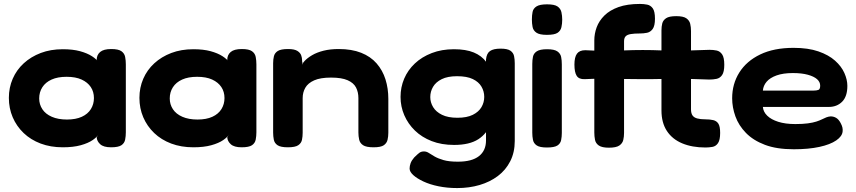

<svg xmlns="http://www.w3.org/2000/svg" viewBox="-20 -740 4348 975"><path d="M544 8Q506 8 489 -7.5Q472 -23 471 -43L483 -61Q474 -45 451 -29Q428 -13 390 -2.5Q352 8 299 8Q237 8 186.5 -11Q136 -30 100 -64.5Q64 -99 44.5 -144.5Q25 -190 25 -243Q25 -295 44.5 -340Q64 -385 100.5 -418.5Q137 -452 187 -471Q237 -490 299 -490Q350 -490 386.5 -480Q423 -470 447 -454.5Q471 -439 482 -422L471 -436Q471 -461 488.5 -476Q506 -491 545 -491Q581 -491 596.5 -480Q612 -469 615.5 -451Q619 -433 619 -413V-68Q619 -49 615.5 -31Q612 -13 596.5 -2.5Q581 8 544 8ZM320 -133Q365 -133 395.5 -147Q426 -161 441.5 -186Q457 -211 457 -242Q457 -274 441 -298Q425 -322 394.5 -336Q364 -350 318 -350Q273 -350 242 -336Q211 -322 195 -297Q179 -272 179 -240Q179 -210 195 -185.5Q211 -161 243 -147Q275 -133 320 -133Z M1207 8Q1169 8 1152 -7.5Q1135 -23 1134 -43L1146 -61Q1137 -45 1114 -29Q1091 -13 1053 -2.5Q1015 8 962 8Q900 8 849.5 -11Q799 -30 763 -64.5Q727 -99 707.5 -144.5Q688 -190 688 -243Q688 -295 707.5 -340Q727 -385 763.5 -418.5Q800 -452 850 -471Q900 -490 962 -490Q1013 -490 1049.5 -480Q1086 -470 1110 -454.5Q1134 -439 1145 -422L1134 -436Q1134 -461 1151.5 -476Q1169 -491 1208 -491Q1244 -491 1259.5 -480Q1275 -469 1278.5 -451Q1282 -433 1282 -413V-68Q1282 -49 1278.5 -31Q1275 -13 1259.5 -2.5Q1244 8 1207 8ZM983 -133Q1028 -133 1058.5 -147Q1089 -161 1104.5 -186Q1120 -211 1120 -242Q1120 -274 1104 -298Q1088 -322 1057.5 -336Q1027 -350 981 -350Q936 -350 905 -336Q874 -322 858 -297Q842 -272 842 -240Q842 -210 858 -185.5Q874 -161 906 -147Q938 -133 983 -133Z M1442 8Q1405 8 1389.5 -2.5Q1374 -13 1370.5 -30.5Q1367 -48 1367 -67V-419Q1367 -438 1371 -454.5Q1375 -471 1390.5 -481Q1406 -491 1443 -491Q1475 -491 1490 -481.5Q1505 -472 1509.5 -459Q1514 -446 1514 -435Q1514 -424 1516 -421L1511 -400Q1512 -414 1526 -429.5Q1540 -445 1564.5 -459.5Q1589 -474 1623 -482.5Q1657 -491 1700 -491Q1766 -491 1814 -472Q1862 -453 1892.5 -418Q1923 -383 1937.5 -337Q1952 -291 1952 -238V-66Q1952 -47 1948 -30Q1944 -13 1929 -2.5Q1914 8 1877 8Q1840 8 1824 -2.5Q1808 -13 1804 -30.5Q1800 -48 1800 -67V-242Q1800 -272 1788 -295.5Q1776 -319 1745.5 -332.5Q1715 -346 1661 -346Q1607 -346 1575.5 -332Q1544 -318 1530.5 -294.5Q1517 -271 1517 -242V-66Q1517 -47 1513.5 -30Q1510 -13 1494.5 -2.5Q1479 8 1442 8Z M2302 215Q2251 215 2207 206Q2163 197 2130 181.5Q2097 166 2078.5 149Q2060 132 2060 116Q2060 103 2065 89Q2070 75 2083 60Q2100 43 2109.5 36Q2119 29 2133 29Q2146 29 2158 37Q2170 45 2187.5 55Q2205 65 2232.5 73Q2260 81 2305 81Q2341 81 2367.5 74Q2394 67 2412 53Q2430 39 2439 19Q2448 -1 2448 -27V-438Q2451 -469 2468.5 -481Q2486 -493 2522 -493Q2557 -493 2572 -482.5Q2587 -472 2590.5 -455Q2594 -438 2594 -419V-24Q2594 34 2571 79Q2548 124 2508 154Q2468 184 2415.5 199.5Q2363 215 2302 215ZM2286 -4Q2222 -4 2172 -23.5Q2122 -43 2087 -77Q2052 -111 2033 -155Q2014 -199 2014 -248Q2014 -297 2032.5 -340.5Q2051 -384 2086.5 -417.5Q2122 -451 2172.5 -470.5Q2223 -490 2285 -490Q2346 -490 2386 -473.5Q2426 -457 2449.5 -425Q2473 -393 2483 -348Q2493 -303 2493 -246Q2493 -170 2473.5 -116Q2454 -62 2409 -33Q2364 -4 2286 -4ZM2303 -142Q2351 -142 2381 -157Q2411 -172 2425 -196Q2439 -220 2439 -248Q2439 -276 2425 -300Q2411 -324 2381 -338.5Q2351 -353 2301 -353Q2253 -353 2223 -338Q2193 -323 2179 -299Q2165 -275 2165 -247Q2165 -220 2179.5 -196Q2194 -172 2224.5 -157Q2255 -142 2303 -142Z M2757 9Q2721 9 2705.5 -1.5Q2690 -12 2686.5 -29.5Q2683 -47 2683 -66V-415Q2683 -435 2686.5 -452Q2690 -469 2706 -479.5Q2722 -490 2758 -490Q2795 -490 2810.5 -479Q2826 -468 2829.5 -451Q2833 -434 2833 -413V-65Q2833 -46 2829.5 -28.5Q2826 -11 2810.5 -1Q2795 9 2757 9ZM2757 -563Q2720 -563 2704 -574Q2688 -585 2684.5 -603Q2681 -621 2681 -641Q2681 -662 2684.5 -679.5Q2688 -697 2704.5 -707.5Q2721 -718 2758 -718Q2796 -718 2811.5 -707Q2827 -696 2831 -678Q2835 -660 2835 -640Q2835 -620 2831 -602Q2827 -584 2811.5 -573.5Q2796 -563 2757 -563Z M3072 10Q3037 10 3021 -1Q3005 -12 3001.5 -30Q2998 -48 2998 -67V-340L2949 -338Q2920 -337 2908.5 -355Q2897 -373 2897 -412Q2897 -450 2910 -467.5Q2923 -485 2952 -485L2998 -483V-535Q2998 -569 3010 -601.5Q3022 -634 3049 -661Q3076 -688 3120.5 -704Q3165 -720 3230 -720Q3249 -720 3266.5 -716.5Q3284 -713 3295 -697.5Q3306 -682 3306 -645Q3306 -609 3294.5 -593Q3283 -577 3265.5 -573.5Q3248 -570 3229 -570Q3201 -570 3183 -567Q3165 -564 3157 -555.5Q3149 -547 3149 -530V-484Q3170 -485 3195 -485.5Q3220 -486 3244 -486Q3268 -486 3293.5 -485.5Q3319 -485 3339 -484V-585Q3339 -605 3343 -621Q3347 -637 3362.5 -647.5Q3378 -658 3414 -658Q3450 -658 3465.5 -647Q3481 -636 3485 -619Q3489 -602 3489 -582V-484L3583 -487Q3602 -487 3619 -483.5Q3636 -480 3647 -464Q3658 -448 3658 -411Q3658 -375 3647 -359Q3636 -343 3618.5 -339.5Q3601 -336 3582 -336L3489 -339V-185Q3489 -165 3496.5 -154Q3504 -143 3520.5 -138.5Q3537 -134 3562 -134Q3585 -134 3602 -130Q3619 -126 3628 -112Q3637 -98 3637 -65Q3637 -29 3626 -13Q3615 3 3597.5 6Q3580 9 3562 9Q3495 9 3444.5 -12Q3394 -33 3366.5 -75Q3339 -117 3339 -179V-339Q3326 -339 3309.5 -338.5Q3293 -338 3277 -338Q3261 -338 3246 -338Q3222 -338 3196.5 -338.5Q3171 -339 3149 -339V-65Q3149 -46 3145 -29Q3141 -12 3125 -1Q3109 10 3072 10Z M4011 18Q3924 18 3864.5 -4.5Q3805 -27 3768 -65Q3731 -103 3714.5 -149Q3698 -195 3698 -241Q3698 -314 3734.5 -372Q3771 -430 3840.5 -463.5Q3910 -497 4010 -497Q4084 -497 4136 -479Q4188 -461 4220.5 -432Q4253 -403 4268 -369Q4283 -335 4283 -304Q4283 -250 4256.5 -223.5Q4230 -197 4189 -197H3854Q3856 -172 3876 -152.5Q3896 -133 3932 -121.5Q3968 -110 4019 -110Q4056 -110 4082 -113.5Q4108 -117 4125 -122.5Q4142 -128 4154 -134Q4166 -140 4176 -144Q4186 -148 4198 -149Q4213 -149 4226 -141.5Q4239 -134 4249 -115Q4256 -102 4258 -92Q4260 -82 4259 -73Q4257 -48 4226.5 -27Q4196 -6 4141 6Q4086 18 4011 18ZM3854 -280H4111Q4127 -280 4136 -283.5Q4145 -287 4145 -305Q4145 -324 4129 -338Q4113 -352 4082 -360.5Q4051 -369 4006 -369Q3957 -369 3923.5 -357Q3890 -345 3873 -325Q3856 -305 3854 -280Z"/></svg>

Font: Fredoka SemiExpanded SemiBold
Style: Regular
Weight: 600
Width: 6
Designer: Ben Nathan
Foundry: Milena B. Brandão, Ben Nathan
Version: Version 2.001